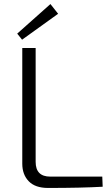

<svg xmlns="http://www.w3.org/2000/svg" viewBox="-20 -927 551 948"><path d="M267 -859 89 -731 65 -761 229 -907ZM156 -690V-128Q156 -55 228 -55H485L487 -5Q381 1 217 1Q154 1 122 -32Q90 -65 90 -119V-690Z"/></svg>

Font: Exo 2.0 Light
Style: Regular
Weight: 300
Designer: Natanael Gama
Version: Version 1.001;PS 001.001;hotconv 1.0.70;makeotf.lib2.5.58329